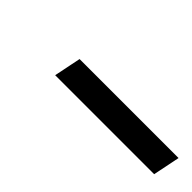

<svg xmlns="http://www.w3.org/2000/svg" viewBox="12 -792 395 395"><g transform="rotate(45 210.0 -594.5)"><path d="M120 -565 132 -624H420L408 -565Z"/></g></svg>

Font: Kanit Light
Style: Italic
Weight: 300
Italic angle: -12°
Designer: Katatrad Team
Foundry: CadsonDemak
Version: Version 2.000; ttfautohint (v1.8.3)